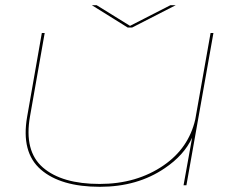

<svg xmlns="http://www.w3.org/2000/svg" viewBox="-20 -713 918 739"><path d="M686.5 0 715.5 -161 719.5 -183Q688.5 -115.5 614 -65.5Q509 6 364.5 6Q213.5 6 137 -60.5Q60.5 -127 84.5 -264L141 -586H152L95.5 -265Q72 -131.5 145.2 -68.2Q218.5 -5 363.5 -5Q506.5 -5 610.5 -77Q706 -143 731.5 -253L790.5 -586H801.5L697.5 0ZM471.5 -607 333.5 -693H352L480.5 -613.5L636 -693H656.5L488.5 -607Z"/></svg>

Font: Anybody UltraExpanded Thin
Style: Italic
Weight: 100
Width: 9
Italic angle: -10°
Designer: Tyler Finck
Foundry: Etcetera Type Company
Version: Version 1.010; ttfautohint (v1.8.3) -l 8 -r 50 -G 200 -x 14 